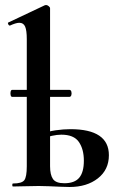

<svg xmlns="http://www.w3.org/2000/svg" viewBox="-20 -745 475 767"><path d="M258 2Q244 2 222 1Q200 0 176.5 -1Q153 -2 135 -2Q107 -2 80.5 -1Q54 0 32 0Q29 0 29 -6Q29 -12 32 -12Q67 -12 77 -25Q87 -38 87 -81V-589Q87 -623 80.5 -638.5Q74 -654 57 -654Q50 -654 40.5 -651Q31 -648 20 -643Q16 -642 13 -648Q10 -654 13 -655L159 -724Q161 -725 164 -725Q169 -725 174.5 -720.5Q180 -716 180 -712V-81Q180 -47 191.5 -30Q203 -13 237 -13Q278 -13 296.5 -35Q315 -57 315 -103Q315 -149 295 -178Q275 -207 225 -207Q208 -207 187.5 -202.5Q167 -198 144 -187L138 -206Q170 -220 202 -224.5Q234 -229 261 -229Q415 -229 415 -125Q415 -67 371 -32.5Q327 2 258 2ZM29 -358Q24 -358 22.5 -365Q21 -372 22.5 -379Q24 -386 29 -386H257Q263 -386 265 -379Q267 -372 265 -365Q263 -358 257 -358Z"/></svg>

Font: Cormorant Garamond Light
Style: Regular
Weight: 300
Designer: Christian Thalmann (Catharsis Fonts)
Foundry: Catharsis Fonts
Version: Version 4.001